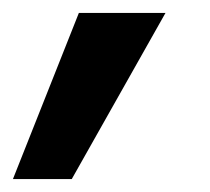

<svg xmlns="http://www.w3.org/2000/svg" viewBox="-67 -160 325 297"><path d="M-47 117 55 -140H189L44 117Z"/></svg>

Font: DM Sans 28pt ExtraBold
Style: Italic
Weight: 800
Italic angle: -10°
Version: Version 4.004;gftools[0.9.30]